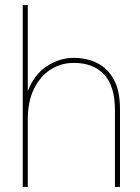

<svg xmlns="http://www.w3.org/2000/svg" viewBox="-20 -740 553 760"><path d="M70 0V-720H90V-379Q115 -445 165.5 -478Q216 -511 272 -511Q324 -511 365.5 -490Q407 -469 431 -424.5Q455 -380 455 -308V0H435V-303Q435 -399 392.5 -445Q350 -491 272 -491Q221 -491 180 -464.5Q139 -438 114.5 -388.5Q90 -339 90 -267V0Z"/></svg>

Font: DM Sans 20pt Thin
Style: Regular
Weight: 250
Version: Version 4.004;gftools[0.9.30]